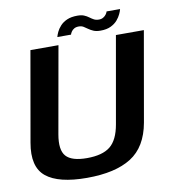

<svg xmlns="http://www.w3.org/2000/svg" viewBox="-88 -881 861 961"><g transform="rotate(-10 342.5 -400.0)"><path d="M277 4Q421 4 502.2 -47.2Q583.5 -98.5 605 -219L685 -675H543L465.5 -235Q452 -157 412.2 -125.2Q372.5 -93.5 294 -93.5Q216.5 -93.5 188 -125.5Q159.5 -157.5 173 -235L251 -675H108.5L28.5 -219Q7 -98.5 70 -47.2Q133 4 277 4ZM471.5 -710Q502.5 -710 523.8 -720.2Q545 -730.5 557.8 -745.5Q570.5 -760.5 577.2 -775.2Q584 -790 586 -799.5H517.5Q516 -793.5 510.5 -785.5Q505 -777.5 495.5 -771.8Q486 -766 473.5 -766Q458 -766 447.5 -771.8Q437 -777.5 426.8 -785.2Q416.5 -793 403.2 -798.5Q390 -804 369.5 -804Q338 -804 316.5 -794.5Q295 -785 281.8 -770.2Q268.5 -755.5 261.8 -741Q255 -726.5 252.5 -716H322Q323.5 -722 328.8 -730.2Q334 -738.5 343.5 -744Q353 -749.5 367 -749.5Q381 -749.5 390.8 -743.5Q400.5 -737.5 411.2 -729.8Q422 -722 436 -716Q450 -710 471.5 -710Z"/></g></svg>

Font: Anybody Thin SemiBold
Style: Italic
Weight: 600
Italic angle: -10°
Version: Version 1.113;gftools[0.9.25]